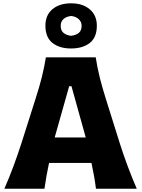

<svg xmlns="http://www.w3.org/2000/svg" viewBox="-20 -1163 875 1183"><path d="M6.8 0Q35.6 -65.4 62.3 -137.2Q88.9 -209 109.9 -273.9L198.2 -551.8Q222.7 -627.4 237.8 -688Q252.9 -748.5 262.7 -809.6H569.8Q579.6 -746.1 594.5 -686Q609.4 -626 632.8 -551.8L720.2 -273.4Q741.7 -206.1 768.1 -135.5Q794.4 -64.9 822.8 0H571.3Q566.4 -39.1 559.3 -79.6Q552.2 -120.1 543.5 -159.2H282.2Q265.1 -79.1 253.9 0ZM508.3 -315.9 420.4 -631.8H406.2L316.9 -315.9ZM417.5 -864.3Q346.2 -864.3 303 -898.7Q259.8 -933.1 259.8 -1004.9Q259.8 -1069.8 303 -1106.2Q346.2 -1142.6 418.5 -1142.6Q489.7 -1142.6 533.2 -1105.5Q576.7 -1068.4 576.7 -1004.9Q576.7 -932.6 533.2 -898.4Q489.7 -864.3 417.5 -864.3ZM417.5 -942.4Q447.8 -945.8 465.3 -960.2Q482.9 -974.6 482.9 -1003.9Q482.9 -1028.3 465.1 -1044.9Q447.3 -1061.5 418.5 -1064.5Q388.7 -1061.5 371.3 -1045.7Q354 -1029.8 354 -1003.9Q354 -974.6 371.6 -960.2Q389.2 -945.8 417.5 -942.4Z"/></svg>

Font: Pinar-DS3-FD ExtraBold
Style: Regular
Weight: 800
Designer: Amin Abedi
Version: Version 3.000